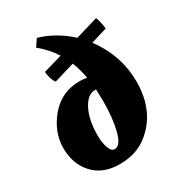

<svg xmlns="http://www.w3.org/2000/svg" viewBox="-181 -836 858 949"><g transform="rotate(-30 248.5 -361.0)"><path d="M497 -301Q497 -129 379 -37Q316 12 221.5 12Q127 12 73 -46.5Q19 -105 19 -196Q19 -287 84.5 -365Q150 -443 253 -443Q276 -443 295 -439Q285 -495 268 -535L151 -500Q143 -508 136 -530Q129 -552 129 -568L236 -599Q204 -650 151 -694L178 -734Q274 -706 352 -634L480 -672Q485 -665 490.5 -639Q496 -613 496 -604L404 -576Q497 -450 497 -301ZM306 -298Q306 -321 304 -367H298Q266 -367 242 -336Q197 -276 197 -166Q197 -125 207.5 -95Q218 -65 237 -65Q271 -65 288.5 -134.5Q306 -204 306 -298Z"/></g></svg>

Font: Oleo Script
Style: Bold
Weight: 700
Designer: Soytutype
Foundry: Soytutype
Version: Version 1.002